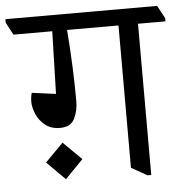

<svg xmlns="http://www.w3.org/2000/svg" viewBox="-81 -693 742 774"><g transform="rotate(-5 290.0 -306.5)"><path d="M0 0ZM611 -593V-580H500V32H485L421 -4V-580H213Q225 -424 225 -291Q225 -252 209.5 -220.5Q194 -189 150 -189Q115 -189 91 -208Q67 -227 55.5 -254Q44 -281 44 -304Q44 -323 49 -340L146 -327L153 -580H-4L-31 -631V-645H583ZM229 -56 156 19 82 -55 155 -129Z"/></g></svg>

Font: Martel
Style: Regular
Weight: 400
Designer: Dan Reynolds
Foundry: Dan Reynolds
Version: Version 1.001; ttfautohint (v1.1) -l 5 -r 5 -G 72 -x 0 -D la